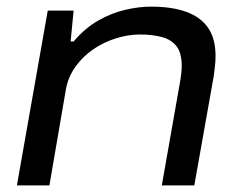

<svg xmlns="http://www.w3.org/2000/svg" viewBox="-20 -559 723 579"><path d="M31 0 124 -527H202L193 -434H202Q237 -475 277 -497.5Q317 -520 358 -529.5Q399 -539 435 -539Q499 -539 542.5 -523Q586 -507 608 -474.5Q630 -442 630 -390Q630 -376 628.5 -362Q627 -348 625 -332L566 0H468L524 -318Q526 -330 527 -340.5Q528 -351 528 -360Q528 -400 512 -420Q496 -440 467.5 -447.5Q439 -455 402 -455Q367 -455 330 -443.5Q293 -432 261.5 -410.5Q230 -389 208 -358.5Q186 -328 179 -291L129 0Z"/></svg>

Font: Archivo Expanded
Style: Italic
Weight: 400
Width: 7
Italic angle: -10°
Designer: Hector Gatti
Foundry: Omnibus-Type
Version: Version 2.001